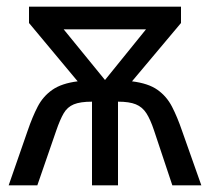

<svg xmlns="http://www.w3.org/2000/svg" viewBox="-20 -556 631 576"><path d="M523 -536V-487L376 -312Q425 -306 452.5 -286.5Q480 -267 496 -236Q512 -205 526 -164L584 0H497L442 -165Q431 -198 419 -216.5Q407 -235 387.5 -243Q368 -251 334 -251V0H256V-251Q221 -251 201.5 -243Q182 -235 171 -216Q160 -197 149 -165L92 0H6L63 -164Q77 -205 93 -236Q109 -267 137 -286.5Q165 -306 213 -312L67 -487V-536ZM418 -468H171L295 -316Z"/></svg>

Font: Noto Sans SemiCondensed
Style: Regular
Weight: 400
Width: 4
Designer: Monotype Design Team
Foundry: Monotype Imaging Inc.
Version: Version 2.013; ttfautohint (v1.8.4.7-5d5b)